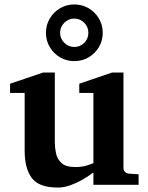

<svg xmlns="http://www.w3.org/2000/svg" viewBox="-20 -823 660 855"><path d="M597.2 0H396V-55.2Q396 -55.2 381.8 -44.9Q367.7 -34.7 344.5 -21.5Q321.3 -8.3 293.2 2Q265.1 12.2 237.8 12.2Q152.3 12.2 121.1 -31Q89.8 -74.2 89.8 -150.9V-409.2H24.9V-450.2L171.9 -500H224.1V-189.9Q224.1 -165.5 229.5 -139.9Q234.9 -114.3 254.2 -96.7Q273.4 -79.1 315.9 -79.1Q347.7 -79.1 371.8 -87.6Q396 -96.2 396 -96.2V-409.2H333V-450.2L479 -500H529.8V-73.2Q529.8 -64 536.9 -57.4Q543.9 -50.8 553.2 -49.8L597.2 -46.9ZM437.5 -676.8Q437.5 -642.1 420.4 -613.3Q403.3 -584.5 374.5 -567.6Q345.7 -550.8 310.5 -550.8Q276.4 -550.8 247.6 -567.6Q218.8 -584.5 201.7 -613.3Q184.6 -642.1 184.6 -676.8Q184.6 -711.9 201.7 -740.7Q218.8 -769.5 247.6 -786.4Q276.4 -803.2 310.5 -803.2Q345.7 -803.2 374.5 -786.4Q403.3 -769.5 420.4 -740.7Q437.5 -711.9 437.5 -676.8ZM373.5 -676.8Q373.5 -703.1 355.2 -721.7Q336.9 -740.2 310.5 -740.2Q285.2 -740.2 266.4 -721.7Q247.6 -703.1 247.6 -676.8Q247.6 -650.9 266.4 -632.3Q285.2 -613.8 310.5 -613.8Q336.9 -613.8 355.2 -632.3Q373.5 -650.9 373.5 -676.8Z"/></svg>

Font: Charis
Style: Bold
Weight: 700
Designer: Walt Agee, Miriam Martin, Annie Olsen, Victor Gaultney, Lorna Priest, Alan Ward, Bob Hallissy, Martin Hosken, Sharon Cor
Foundry: SIL Global
Version: Version 7.000